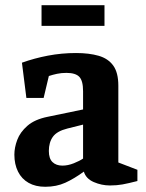

<svg xmlns="http://www.w3.org/2000/svg" viewBox="-20 -705 559 735"><path d="M153 10Q116 10 89.5 -5Q63 -20 49 -48Q35 -76 35 -113Q35 -140 46 -169.5Q57 -199 85 -223.5Q113 -248 163 -258L298 -286V-356Q298 -396 283.5 -411Q269 -426 234 -426Q215 -426 198.5 -422.5Q182 -419 167 -414L147 -330H81L64 -465Q111 -482 163.5 -492Q216 -502 271 -502Q321 -502 357.5 -491.5Q394 -481 413.5 -454Q433 -427 433 -377V-83L506 -55V-12Q471 -3 449 1Q427 5 401 5Q369 5 339 -8Q309 -21 301 -48Q264 -21 230 -5.5Q196 10 153 10ZM219 -71Q240 -71 262.5 -80Q285 -89 298 -98V-228L238 -213Q198 -203 182.5 -181.5Q167 -160 167 -127Q167 -98 181 -84.5Q195 -71 219 -71ZM139 -606V-685H380V-606Z"/></svg>

Font: Manuale
Style: Regular
Weight: 400
Designer: Eduardo Tunni / Pablo Cosgaya
Foundry: Eduardo Tunni / Pablo Cosgaya
Version: Version 1.002